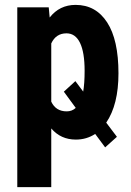

<svg xmlns="http://www.w3.org/2000/svg" viewBox="-20 -558 533 781"><path d="M461.9 -259.8Q461.9 -132.3 412.1 -59.1L455.6 -1.5L407.7 41.5L367.2 -13.2Q332 9.8 288.6 9.8Q227.1 9.8 188.5 -35.6V203.1H50.3V-528.3H178.2L182.1 -486.8Q222.2 -538.1 287.6 -538.1Q369.6 -538.1 415.8 -467Q461.9 -396 461.9 -259.8ZM324.2 -270Q324.2 -345.2 305.4 -383.8Q286.6 -422.4 250.5 -422.4Q207.5 -422.4 188.5 -381.3V-144.5Q207 -105 251.5 -105Q272.9 -105 288.1 -119.1L239.7 -185.1L286.6 -228L318.4 -185.5Q324.2 -218.3 324.2 -270Z"/></svg>

Font: Roboto Condensed
Style: Bold
Weight: 700
Designer: Google
Version: Version 2.134; 2016